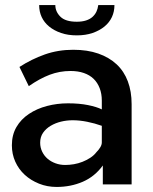

<svg xmlns="http://www.w3.org/2000/svg" viewBox="-20 -730 607 760"><path d="M387 0V-75Q355 -31 307.5 -10.5Q260 10 204 10Q167 10 134.5 -3Q102 -16 78 -38Q54 -60 40.5 -90Q27 -120 27 -155Q27 -196 45 -227Q63 -258 94.5 -279Q126 -300 166 -310.5Q206 -321 249 -321Q294 -321 328.5 -314Q363 -307 383 -297V-332Q383 -359 374.5 -381Q366 -403 350.5 -418Q335 -433 312 -441Q289 -449 259 -449Q216 -449 176.5 -434Q137 -419 94 -389L57 -465Q105 -496 157.5 -514.5Q210 -533 270 -533Q326 -533 369 -518Q412 -503 441.5 -475.5Q471 -448 486 -408Q501 -368 501 -318V0ZM362 -128Q371 -137 377 -147Q383 -157 383 -166V-232Q355 -242 325 -248Q295 -254 268 -254Q244 -254 221.5 -248.5Q199 -243 180.5 -232Q162 -221 150.5 -204.5Q139 -188 139 -165Q139 -146 147 -129.5Q155 -113 168.5 -101.5Q182 -90 200 -83.5Q218 -77 238 -77Q255 -77 272.5 -80Q290 -83 306.5 -89.5Q323 -96 337.5 -105.5Q352 -115 362 -128ZM284 -590Q249 -590 221.5 -599.5Q194 -609 174.5 -625Q155 -641 145 -662.5Q135 -684 135 -710H199Q199 -684 219 -664Q239 -644 284 -644Q305 -644 320.5 -649Q336 -654 346 -663Q356 -672 361.5 -683.5Q367 -695 369 -710H433Q433 -684 423 -662.5Q413 -641 393.5 -625Q374 -609 346.5 -599.5Q319 -590 284 -590Z"/></svg>

Font: Rising Sun SemiBold
Style: Regular
Weight: 600
Designer: Matt McInerney, Pablo Impallari, Rodrigo Fuenzalida (Raleway font), Stephen Hutchings (Greek), Cristiano Sobral (main ch
Foundry: The Rising Sun Project Authors
Version: Version 4.327; ttfautohint (v1.8.4.7-5d5b-dirty)